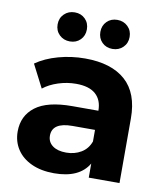

<svg xmlns="http://www.w3.org/2000/svg" viewBox="-84 -820 773 898"><g transform="rotate(10 302.0 -371.0)"><path d="M543 -307V0H397V-67Q353 8 233 8Q171 8 125.5 -13Q80 -34 56 -71Q32 -108 32 -155Q32 -230 88.5 -273Q145 -316 263 -316H387Q387 -367 356 -394.5Q325 -422 263 -422Q220 -422 178.5 -408.5Q137 -395 108 -372L52 -481Q96 -512 157.5 -529Q219 -546 284 -546Q409 -546 476 -486.5Q543 -427 543 -307ZM387 -170V-225H280Q184 -225 184 -162Q184 -132 207.5 -114.5Q231 -97 272 -97Q312 -97 343 -115.5Q374 -134 387 -170ZM129 -681Q129 -711 149 -730.5Q169 -750 199 -750Q229 -750 248.5 -730.5Q268 -711 268 -681Q268 -651 248.5 -631.5Q229 -612 199 -612Q169 -612 149 -631.5Q129 -651 129 -681ZM332 -681Q332 -711 351.5 -730.5Q371 -750 401 -750Q431 -750 451 -730.5Q471 -711 471 -681Q471 -651 451 -631.5Q431 -612 401 -612Q371 -612 351.5 -631.5Q332 -651 332 -681Z"/></g></svg>

Font: Montserrat-Bold
Style: Bold
Weight: 700
Version: Version 7.200